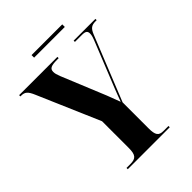

<svg xmlns="http://www.w3.org/2000/svg" viewBox="-231 -941 1061 1061"><g transform="rotate(-45 299.0 -411.0)"><path d="M207 -802H447V-822H207ZM137 0H465V-10H426C389 -10 378 -26 378 -79V-281L530 -659C544 -694 558 -704 589 -704H598V-714H428V-704H482C511 -704 520 -697 520 -677C520 -664 516 -651 503 -619L401 -365C392 -341 381 -314 373 -291C361 -323 352 -346 343 -370L237 -628C229 -649 226 -659 226 -671C226 -696 241 -704 290 -704H301V-714H2V-704H8C37 -704 50 -692 67 -652L224 -288V-80C224 -26 211 -10 167 -10H137Z"/></g></svg>

Font: Noto Serif Display ExtraCondensed ExtraBold
Style: Regular
Weight: 800
Width: 2
Designer: Monotype Design Team
Foundry: Monotype Imaging Inc.
Version: Version 2.009